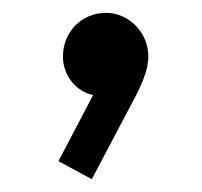

<svg xmlns="http://www.w3.org/2000/svg" viewBox="-20 -141 315 299"><path d="M71 110 123 138 189 13C206 -19 211 -38 211 -53C211 -91 180 -121 145 -121C107 -121 78 -91 78 -53C78 -22 100 2 125 7Z"/></svg>

Font: MV Cash
Style: Regular
Weight: 400
Designer: Rodrigo Fuenzalida
Foundry: fragTYPE
Version: Version 1.100;Glyphs 3.1.2 (3151)